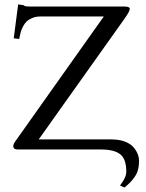

<svg xmlns="http://www.w3.org/2000/svg" viewBox="-20 -675 659 867"><path d="M484.4 -45.4Q518.6 -45.4 543.9 -35.6Q569.3 -25.9 582.5 -10.5Q595.7 4.9 601.8 20.5Q607.9 36.1 607.9 51.8Q607.9 74.2 603 92Q598.1 109.9 587.6 124.5Q577.1 139.2 567.6 148.9Q558.1 158.7 542 171.9L522 162.6Q550.3 126.5 550.3 100.1Q550.3 43 522.7 21.5Q495.1 0 435.5 0H59.6Q40 0 40 -15.6Q40 -23.9 49.3 -37.1L448.7 -600.6H162.6Q142.1 -600.6 125.7 -593.8Q109.4 -586.9 100.1 -577.9Q90.8 -568.8 83.7 -554.9Q76.7 -541 74.2 -532.2Q71.8 -523.4 69.3 -511.5Q66.9 -499.5 66.9 -499L42 -502L62 -655.3L86.9 -651.4Q89.8 -645.5 114.3 -645.5H541.5Q563.5 -645.5 565.9 -637.2V-634.8Q565.9 -624 543.5 -592.3L154.8 -45.4Z"/></svg>

Font: Libertinage
Style: f
Weight: 400
Designer: OSP
Foundry: OSP
Version: Version 1.0; 2008; OFL relea